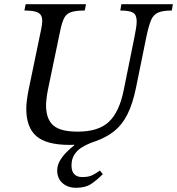

<svg xmlns="http://www.w3.org/2000/svg" viewBox="-20 -677 842 913"><path d="M342 216Q302 216 277 193.5Q252 171 252 134Q252 109 265 87Q278 65 296.5 46.5Q315 28 333 14V11Q327 12 321.5 12Q316 12 310 12Q201 12 153 -29.5Q105 -71 105 -160Q105 -180 108 -202.5Q111 -225 116 -250L176 -539Q178 -550 179.5 -560Q181 -570 181 -577Q181 -606 162 -616.5Q143 -627 96 -627L102 -657H389L383 -627Q341 -627 318.5 -619.5Q296 -612 285.5 -592Q275 -572 267 -534L208 -251Q204 -231 201.5 -210.5Q199 -190 199 -176Q199 -112 232.5 -81.5Q266 -51 350 -51Q448 -51 497.5 -97.5Q547 -144 568 -247L619 -499Q624 -524 627 -543Q630 -562 630 -575Q630 -606 613 -616.5Q596 -627 552 -627L557 -657H802L797 -627Q754 -627 731.5 -617Q709 -607 698 -580.5Q687 -554 676 -502L627 -261Q611 -183 586 -133.5Q561 -84 524.5 -54.5Q488 -25 436 -6Q423 -2 403.5 6Q384 14 365 26.5Q346 39 333 59.5Q320 80 320 110Q320 138 333.5 151.5Q347 165 370 165Q399 165 416 157.5Q433 150 455 134L469 151Q440 180 413 198Q386 216 342 216Z"/></svg>

Font: STIX Two Text
Style: Italic
Weight: 400
Italic angle: -12°
Designer: Ross Mills, John Hudson & Paul Hanslow, Tiro Typeworks Ltd; with prior portions MicroPress Inc. and Coen Hoffman, Elsevi
Foundry: Tiro Typeworks Ltd
Version: Version 2.13 b171